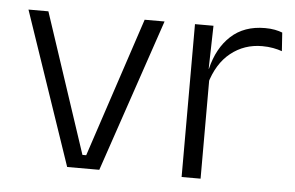

<svg xmlns="http://www.w3.org/2000/svg" viewBox="-42 -552 938 610"><g transform="rotate(5 427.5 -247.0)"><path d="M249 -42.5 396.5 -487.5H460L294.5 0H192L26 -487.5H89.5L237 -42.5Z M614 -301.5 598.5 -348 613.5 -350Q629.5 -417 671.5 -455.8Q713.5 -494.5 780 -494.5Q797.5 -494.5 811.5 -491.8Q825.5 -489 835.5 -485L839.5 -426Q827 -430.5 811 -433.5Q795 -436.5 776 -436.5Q719 -436.5 676 -402.2Q633 -368 614 -301.5ZM557 0V-487.5H616L612.5 -341L617.5 -336V0Z"/></g></svg>

Font: Anek Gurmukhi Light
Style: Regular
Weight: 300
Designer: Sarang Kulkarni (Gurmukhi), Yesha Goshar (Latin)
Foundry: Ek Type
Version: Version 1.003